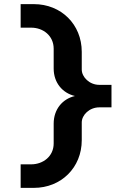

<svg xmlns="http://www.w3.org/2000/svg" viewBox="-20 -690 640 930"><path d="M144 220C276 220 376 122 376 -11V-97C376 -133 413 -170 461 -170H520V-279H461C413 -279 376 -317 376 -353V-439C376 -572 276 -670 144 -670H80V-556H131C189 -556 240 -517 240 -454V-358C240 -289 283 -239 343 -225C283 -211 240 -161 240 -91V5C240 67 189 106 131 106H80V220Z"/></svg>

Font: LT Wave Mono Bold
Style: Regular
Weight: 700
Designer: Daniel Lyons
Version: Version 2.5 (Glyphs App)